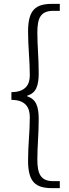

<svg xmlns="http://www.w3.org/2000/svg" viewBox="-20 -804 355 992"><path d="M249 168H289V132H256C191 132 173 96 173 20C173 -50 180 -110 180 -189C180 -254 166 -292 121 -306V-310C166 -323 180 -360 180 -426C180 -506 173 -566 173 -636C173 -713 191 -748 256 -748H289V-784H249C165 -784 125 -754 125 -641C125 -560 134 -493 134 -415C134 -372 116 -328 39 -328V-288C116 -288 134 -244 134 -198C134 -122 125 -56 125 26C125 138 165 168 249 168Z"/></svg>

Font: Noto Sans Japanese Light
Style: Regular
Weight: 300
Designer: Ryoko NISHIZUKA (kana & ideographs); Paul D. Hunt (Latin, Greek & Cyrillic); Wenlong ZHANG (bopomofo); Sandoll Communica
Foundry: Adobe Systems Incorporated
Version: Version 1.000;PS 1;hotconv 1.0.78;makeotf.lib2.5.61930